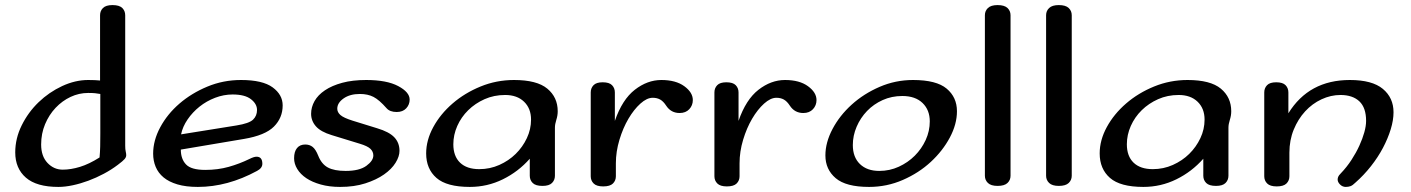

<svg xmlns="http://www.w3.org/2000/svg" viewBox="-20 -722 5557 756"><path d="M375 -352Q364 -354 354 -355Q344 -356 327 -356Q291 -356 258 -340.5Q225 -325 199 -297.5Q173 -270 157.5 -233Q142 -196 142 -153Q142 -107 167 -80.5Q192 -54 227 -54Q259 -54 295 -65Q331 -76 372 -102Q374 -123 374.5 -145.5Q375 -168 375 -196ZM473 -148Q473 -134 475 -125.5Q477 -117 477 -111Q477 -103 470.5 -95.5Q464 -88 444 -73Q419 -54 389 -38Q359 -22 328 -10.5Q297 1 266.5 7.5Q236 14 210 14Q124 14 82 -22.5Q40 -59 40 -122Q40 -177 65.5 -228.5Q91 -280 132 -319.5Q173 -359 224.5 -383Q276 -407 327 -407Q341 -407 353.5 -406.5Q366 -406 374 -405V-662Q374 -679 385.5 -690.5Q397 -702 423 -702Q450 -702 461.5 -690.5Q473 -679 473 -662Z M929 -407Q1014 -407 1053.5 -378Q1093 -349 1093 -307Q1093 -258 1058.5 -223.5Q1024 -189 941 -175L692 -133Q692 -96 712.5 -74.5Q733 -53 788 -53Q838 -53 880.5 -65Q923 -77 962 -96Q980 -105 990 -105Q1013 -105 1013 -77Q1013 -60 992 -49Q876 14 759 14Q712 14 678.5 4Q645 -6 624 -23.5Q603 -41 593 -65Q583 -89 583 -117Q583 -169 611 -221Q639 -273 686.5 -314Q734 -355 796.5 -381Q859 -407 929 -407ZM896 -350Q861 -350 827 -337Q793 -324 765.5 -302Q738 -280 718.5 -251.5Q699 -223 693 -193L911 -228Q961 -236 976.5 -251Q992 -266 992 -289Q992 -313 968 -331.5Q944 -350 896 -350Z M1341 -49Q1395 -49 1422.5 -69Q1450 -89 1450 -110Q1450 -125 1438.5 -136Q1427 -147 1397 -156L1286 -190Q1243 -203 1224 -224.5Q1205 -246 1205 -274Q1205 -300 1218.5 -324Q1232 -348 1259.5 -366.5Q1287 -385 1327.5 -396Q1368 -407 1422 -407Q1503 -407 1548 -383Q1593 -359 1593 -330Q1593 -310 1579.5 -295.5Q1566 -281 1542 -281Q1515 -281 1502 -296Q1473 -329 1450.5 -340.5Q1428 -352 1397 -352Q1358 -352 1333 -334.5Q1308 -317 1308 -294Q1308 -280 1320.5 -269Q1333 -258 1368 -247L1465 -217Q1512 -203 1532.5 -181.5Q1553 -160 1553 -128Q1553 -106 1537.5 -81Q1522 -56 1492 -35Q1462 -14 1418.5 0Q1375 14 1319 14Q1277 14 1243 4.5Q1209 -5 1186 -20.5Q1163 -36 1150.5 -56.5Q1138 -77 1138 -99Q1138 -125 1149.5 -139Q1161 -153 1182 -153Q1199 -153 1211 -143.5Q1223 -134 1233 -109Q1246 -76 1271 -62.5Q1296 -49 1341 -49Z M2004 -407Q2094 -407 2135 -373Q2176 -339 2176 -284Q2176 -267 2170.5 -250Q2165 -233 2165 -219V-30Q2165 -13 2153.5 -1.5Q2142 10 2116 10Q2089 10 2077.5 -1.5Q2066 -13 2066 -30V-97Q2021 -46 1960 -16Q1899 14 1830 14Q1739 14 1698.5 -21.5Q1658 -57 1658 -118Q1658 -170 1686 -221.5Q1714 -273 1762 -314.5Q1810 -356 1872.5 -381.5Q1935 -407 2004 -407ZM1969 -348Q1925 -348 1888 -331.5Q1851 -315 1823.5 -288Q1796 -261 1780.5 -226Q1765 -191 1765 -154Q1765 -107 1791.5 -81.5Q1818 -56 1867 -56Q1909 -56 1946 -72.5Q1983 -89 2010.5 -116Q2038 -143 2054.5 -178Q2071 -213 2071 -251Q2071 -295 2043.5 -321.5Q2016 -348 1969 -348Z M2401 -246Q2430 -330 2479.5 -368.5Q2529 -407 2584 -407Q2641 -407 2674.5 -382.5Q2708 -358 2708 -328Q2708 -307 2694 -292Q2680 -277 2656 -277Q2622 -277 2603 -306Q2592 -323 2579.5 -330Q2567 -337 2550 -337Q2527 -337 2501.5 -314Q2476 -291 2454.5 -254.5Q2433 -218 2419 -171.5Q2405 -125 2405 -79V-28Q2405 -11 2393.5 0.5Q2382 12 2355 12Q2329 12 2317.5 0.5Q2306 -11 2306 -28V-358Q2306 -375 2317 -386.5Q2328 -398 2353 -398Q2379 -398 2390 -386.5Q2401 -375 2401 -358Z M2888 -246Q2917 -330 2966.5 -368.5Q3016 -407 3071 -407Q3128 -407 3161.5 -382.5Q3195 -358 3195 -328Q3195 -307 3181 -292Q3167 -277 3143 -277Q3109 -277 3090 -306Q3079 -323 3066.5 -330Q3054 -337 3037 -337Q3014 -337 2988.5 -314Q2963 -291 2941.5 -254.5Q2920 -218 2906 -171.5Q2892 -125 2892 -79V-28Q2892 -11 2880.5 0.5Q2869 12 2842 12Q2816 12 2804.5 0.5Q2793 -11 2793 -28V-358Q2793 -375 2804 -386.5Q2815 -398 2840 -398Q2866 -398 2877 -386.5Q2888 -375 2888 -358Z M3575 -407Q3667 -407 3707.5 -373Q3748 -339 3748 -284Q3748 -233 3720 -180.5Q3692 -128 3645 -84.5Q3598 -41 3535 -13.5Q3472 14 3402 14Q3311 14 3270.5 -20.5Q3230 -55 3230 -110Q3230 -161 3258 -214Q3286 -267 3333.5 -310Q3381 -353 3443.5 -380Q3506 -407 3575 -407ZM3533 -344Q3491 -344 3455.5 -328Q3420 -312 3394 -285Q3368 -258 3353 -223Q3338 -188 3338 -151Q3338 -103 3366 -76Q3394 -49 3442 -49Q3483 -49 3519 -65.5Q3555 -82 3582 -109Q3609 -136 3625 -171Q3641 -206 3641 -244Q3641 -289 3612.5 -316.5Q3584 -344 3533 -344Z M3959 -30Q3959 -13 3947 -1.5Q3935 10 3908 10Q3882 10 3870 -1.5Q3858 -13 3858 -30V-662Q3858 -679 3870 -690.5Q3882 -702 3908 -702Q3935 -702 3947 -690.5Q3959 -679 3959 -662Z M4200 -30Q4200 -13 4188 -1.5Q4176 10 4149 10Q4123 10 4111 -1.5Q4099 -13 4099 -30V-662Q4099 -679 4111 -690.5Q4123 -702 4149 -702Q4176 -702 4188 -690.5Q4200 -679 4200 -662Z M4656 -407Q4746 -407 4787 -373Q4828 -339 4828 -284Q4828 -267 4822.5 -250Q4817 -233 4817 -219V-30Q4817 -13 4805.5 -1.5Q4794 10 4768 10Q4741 10 4729.5 -1.5Q4718 -13 4718 -30V-97Q4673 -46 4612 -16Q4551 14 4482 14Q4391 14 4350.5 -21.5Q4310 -57 4310 -118Q4310 -170 4338 -221.5Q4366 -273 4414 -314.5Q4462 -356 4524.5 -381.5Q4587 -407 4656 -407ZM4621 -348Q4577 -348 4540 -331.5Q4503 -315 4475.5 -288Q4448 -261 4432.5 -226Q4417 -191 4417 -154Q4417 -107 4443.5 -81.5Q4470 -56 4519 -56Q4561 -56 4598 -72.5Q4635 -89 4662.5 -116Q4690 -143 4706.5 -178Q4723 -213 4723 -251Q4723 -295 4695.5 -321.5Q4668 -348 4621 -348Z M5053 -276Q5134 -407 5295 -407Q5383 -407 5425 -372Q5467 -337 5467 -280Q5467 -249 5456 -213Q5445 -177 5425.5 -140Q5406 -103 5378 -67.5Q5350 -32 5317 -3Q5306 8 5297.5 11Q5289 14 5279 14Q5266 14 5256.5 4.5Q5247 -5 5247 -15Q5247 -20 5249 -25.5Q5251 -31 5259 -39Q5283 -64 5301.5 -92.5Q5320 -121 5332.5 -148.5Q5345 -176 5352 -201Q5359 -226 5359 -246Q5359 -298 5332.5 -323Q5306 -348 5258 -348Q5220 -348 5183.5 -331Q5147 -314 5119 -283.5Q5091 -253 5074 -211.5Q5057 -170 5057 -121V-28Q5057 -11 5045.5 0.5Q5034 12 5007 12Q4981 12 4969.5 0.5Q4958 -11 4958 -28V-358Q4958 -375 4969 -386.5Q4980 -398 5005 -398Q5031 -398 5042 -386.5Q5053 -375 5053 -358Z"/></svg>

Font: Sofadi One
Style: Regular
Weight: 400
Designer: Botjo Nikoltchev
Foundry: Botjo Nikoltchev
Version: Version 1.002